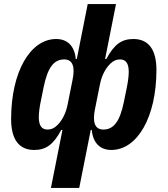

<svg xmlns="http://www.w3.org/2000/svg" viewBox="-20 -730 829 950"><path d="M232 200H372L429 -87H434C440 -23 475 12 531 12C659 12 754 -150 754 -384C754 -486 714 -537 640 -537C582 -537 545 -511 506 -438H500L554 -710H414L360 -438H355C349 -502 314 -537 258 -537C130 -537 35 -375 35 -141C35 -39 75 12 149 12C207 12 244 -14 283 -87H289ZM215 -89C187 -89 172 -108 172 -150C172 -172 176 -202 182 -230L196 -299C216 -397 247 -436 298 -436C341 -436 352 -397 339 -335L315 -215C307 -173 290 -137 264 -111C248 -95 233 -89 215 -89ZM491 -89C448 -89 437 -128 450 -190L474 -310C482 -352 499 -388 525 -414C541 -430 556 -436 574 -436C602 -436 617 -417 617 -375C617 -353 613 -323 607 -295L593 -226C573 -128 542 -89 491 -89Z"/></svg>

Font: LVC Sans
Style: Bold Italic
Weight: 700
Italic angle: -11.31°
Designer: Mike Abbink, Paul van der Laan, Pieter van Rosmalen
Foundry: Bold Monday
Version: Version 3.0